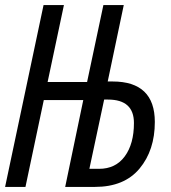

<svg xmlns="http://www.w3.org/2000/svg" viewBox="-20 -734 673 754"><path d="M0 0H80L152 -341H307L236 0H353Q468 0 528 -72Q588 -144 588 -255Q588 -414 422 -414H403L466 -714H386L322 -412H167L231 -714H151ZM331 -71 389 -343H404Q506 -343 506 -251Q506 -169 470 -120Q434 -71 369 -71Z"/></svg>

Font: Noto Sans UI Condensed
Style: Italic
Weight: 400
Width: 3
Italic angle: -12°
Designer: Monotype Design Team
Foundry: Monotype Imaging Inc.
Version: Version 1.901